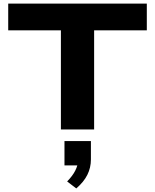

<svg xmlns="http://www.w3.org/2000/svg" viewBox="-20 -725 868 1075"><path d="M321 0V-555H26V-705H802V-555H507V0ZM407 330 356 291Q387 259 401.5 230Q416 201 417 176L446 201H341V65H489V168Q489 214 469 254Q449 294 407 330Z"/></svg>

Font: Nunito Sans 7pt Expanded ExtraBold
Style: Regular
Weight: 800
Width: 7
Designer: Vernon Adams
Foundry: Vernon Adams
Version: Version 3.101;gftools[0.9.27]